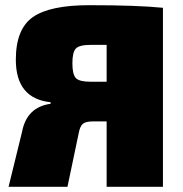

<svg xmlns="http://www.w3.org/2000/svg" viewBox="-20 -720 704 740"><path d="M175 -320V-326Q41 -340 41 -490Q41 -608 106.5 -654Q172 -700 324 -700Q509 -700 608 -690V0H391V-252H337Q310 -252 299 -242.5Q288 -233 283 -205L240 0H13L65 -212Q83 -307 175 -320ZM391 -405V-547H329Q286 -547 272.5 -533Q259 -519 259 -476Q259 -433 272.5 -419Q286 -405 329 -405Z"/></svg>

Font: Exo 2.0 Black
Style: Regular
Weight: 900
Designer: Natanael Gama
Version: Version 1.001;PS 001.001;hotconv 1.0.70;makeotf.lib2.5.58329